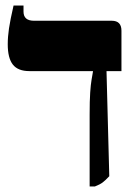

<svg xmlns="http://www.w3.org/2000/svg" viewBox="-20 -667 478 694"><path d="M304 7V-253Q304 -303 306 -332.5Q308 -362 311 -379Q314 -396 316 -408V-410H86Q45 -410 26.5 -433.5Q8 -457 8 -507Q8 -534 12.5 -564.5Q17 -595 29 -647H65V-625Q65 -592 103 -592H384Q419 -592 419 -556V-410H365L375 -30Q361 -15 351 -7.5Q341 0 323 7Z"/></svg>

Font: Noto Serif Hebrew Condensed Black
Style: Regular
Weight: 900
Width: 3
Designer: Monotype Design Team
Foundry: Monotype Imaging Inc.
Version: Version 2.004; ttfautohint (v1.8.4.7-5d5b)